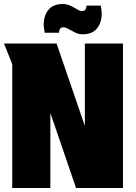

<svg xmlns="http://www.w3.org/2000/svg" viewBox="-20 -937 678 957"><path d="M262 -720 403 -309V-720H593V0H359L231 -374V0H41V-617L0 -720ZM482 -909Q484 -899 485.5 -888.5Q487 -878 487 -868Q487 -825 463.5 -795.5Q440 -766 392 -766Q372 -766 354 -775Q336 -784 321.5 -792.5Q307 -801 297 -801Q284 -801 279 -793Q274 -785 274 -774H203Q201 -785 199.5 -795Q198 -805 198 -815Q198 -859 221.5 -888Q245 -917 293 -917Q313 -917 331 -908.5Q349 -900 363.5 -891Q378 -882 388 -882Q402 -882 406.5 -890Q411 -898 411 -909Z"/></svg>

Font: Protest Strike
Style: Regular
Weight: 400
Designer: Octavio Pardo
Foundry: Ashler Design
Version: Version 2.005; ttfautohint (v1.8.4.7-5d5b)